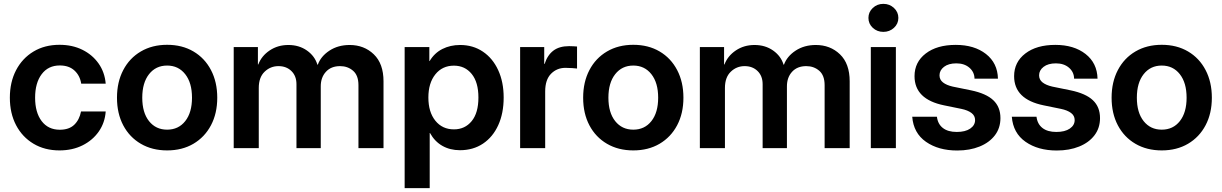

<svg xmlns="http://www.w3.org/2000/svg" viewBox="-20 -756 6236 980"><path d="M283.7 11.7Q208 11.7 150.9 -22.5Q93.8 -56.6 62 -117.2Q30.3 -177.7 30.3 -257.3Q30.3 -336.9 62 -397.7Q93.8 -458.5 150.9 -492.9Q208 -527.3 283.7 -527.3Q349.1 -527.3 400.4 -502Q451.7 -476.6 483.2 -431.9Q514.6 -387.2 519.5 -329.1H394.5Q388.2 -370.1 360.1 -396Q332 -421.9 285.2 -421.9Q226.1 -421.9 192.6 -377.2Q159.2 -332.5 159.2 -257.3Q159.2 -182.1 192.6 -137.9Q226.1 -93.8 285.2 -93.8Q332.5 -93.8 358.9 -119.1Q385.3 -144.5 393.6 -187H519.5Q515.6 -129.9 484.4 -85Q453.1 -40 401.4 -14.2Q349.6 11.7 283.7 11.7Z M833 11.7Q756.8 11.7 699 -22Q641.1 -55.7 609.1 -116.2Q577.1 -176.8 577.1 -257.3Q577.1 -337.4 609.1 -398.4Q641.1 -459.5 699 -493.4Q756.8 -527.3 833 -527.3Q909.7 -527.3 967.3 -493.4Q1024.9 -459.5 1056.9 -398.4Q1088.9 -337.4 1088.9 -257.3Q1088.9 -177.2 1056.9 -116.7Q1024.9 -56.2 967.3 -22.2Q909.7 11.7 833 11.7ZM833 -94.2Q891.1 -94.2 925.5 -137.9Q960 -181.6 960 -257.3Q960 -333.5 925.3 -377.4Q890.6 -421.4 833 -421.4Q775.4 -421.4 740.7 -377.4Q706.1 -333.5 706.1 -257.3Q706.1 -181.2 740.7 -137.7Q775.4 -94.2 833 -94.2Z M1172.9 0V-515.6H1296.4V-426.8H1298.3Q1314.9 -470.7 1356.4 -498.5Q1397.9 -526.4 1451.7 -526.4Q1506.8 -526.4 1546.9 -498Q1586.9 -469.7 1600.1 -425.8H1602.1Q1617.7 -468.8 1661.6 -497.6Q1705.6 -526.4 1764.6 -526.4Q1838.4 -526.4 1887.9 -478.8Q1937.5 -431.2 1937.5 -340.8V0H1809.6V-321.3Q1809.6 -371.1 1782.2 -394.8Q1754.9 -418.5 1715.8 -418.5Q1669.9 -418.5 1643.6 -389.6Q1617.2 -360.8 1617.2 -315.4V0H1493.2V-326.2Q1493.2 -368.2 1467.5 -393.3Q1441.9 -418.5 1401.4 -418.5Q1360.4 -418.5 1330.6 -389.9Q1300.8 -361.3 1300.8 -307.1V0Z M2045.4 204.1V-515.6H2171.4V-444.3H2172.9Q2197.3 -485.4 2237.8 -505.9Q2278.3 -526.4 2328.6 -526.4Q2394.5 -526.4 2444.8 -492.4Q2495.1 -458.5 2522.9 -397.9Q2550.8 -337.4 2550.8 -258.3Q2550.8 -177.7 2523.2 -117.2Q2495.6 -56.6 2445.3 -22.9Q2395 10.7 2327.6 10.7Q2277.3 10.7 2238 -11.5Q2198.7 -33.7 2174.8 -77.1H2173.3V204.1ZM2296.9 -95.7Q2353 -95.7 2387.5 -137.7Q2421.9 -179.7 2421.9 -258.3Q2421.9 -336.4 2387.5 -378.7Q2353 -420.9 2296.9 -420.9Q2237.8 -420.9 2202.1 -376.5Q2166.5 -332 2166.5 -258.3Q2166.5 -184.1 2202.1 -139.9Q2237.8 -95.7 2296.9 -95.7Z M2634.8 0V-515.6H2757.8V-429.7H2759.8Q2773.9 -474.1 2804.2 -497.3Q2834.5 -520.5 2884.8 -520.5Q2897 -520.5 2907.2 -519.8Q2917.5 -519 2925.3 -518.6V-406.2Q2918 -407.2 2901.1 -408.4Q2884.3 -409.7 2866.2 -409.7Q2822.3 -409.7 2792.5 -379.4Q2762.7 -349.1 2762.7 -289.1V0Z M3212.4 11.7Q3136.2 11.7 3078.4 -22Q3020.5 -55.7 2988.5 -116.2Q2956.5 -176.8 2956.5 -257.3Q2956.5 -337.4 2988.5 -398.4Q3020.5 -459.5 3078.4 -493.4Q3136.2 -527.3 3212.4 -527.3Q3289.1 -527.3 3346.7 -493.4Q3404.3 -459.5 3436.3 -398.4Q3468.3 -337.4 3468.3 -257.3Q3468.3 -177.2 3436.3 -116.7Q3404.3 -56.2 3346.7 -22.2Q3289.1 11.7 3212.4 11.7ZM3212.4 -94.2Q3270.5 -94.2 3304.9 -137.9Q3339.4 -181.6 3339.4 -257.3Q3339.4 -333.5 3304.7 -377.4Q3270 -421.4 3212.4 -421.4Q3154.8 -421.4 3120.1 -377.4Q3085.4 -333.5 3085.4 -257.3Q3085.4 -181.2 3120.1 -137.7Q3154.8 -94.2 3212.4 -94.2Z M3552.2 0V-515.6H3675.8V-426.8H3677.7Q3694.3 -470.7 3735.8 -498.5Q3777.3 -526.4 3831.1 -526.4Q3886.2 -526.4 3926.3 -498Q3966.3 -469.7 3979.5 -425.8H3981.4Q3997.1 -468.8 4041 -497.6Q4085 -526.4 4144 -526.4Q4217.8 -526.4 4267.3 -478.8Q4316.9 -431.2 4316.9 -340.8V0H4189V-321.3Q4189 -371.1 4161.6 -394.8Q4134.3 -418.5 4095.2 -418.5Q4049.3 -418.5 4022.9 -389.6Q3996.6 -360.8 3996.6 -315.4V0H3872.6V-326.2Q3872.6 -368.2 3846.9 -393.3Q3821.3 -418.5 3780.8 -418.5Q3739.7 -418.5 3710 -389.9Q3680.2 -361.3 3680.2 -307.1V0Z M4424.8 0V-515.6H4552.7V0ZM4488.8 -593.3Q4457 -593.3 4434.8 -614Q4412.6 -634.8 4412.6 -664.6Q4412.6 -694.3 4434.8 -715.3Q4457 -736.3 4488.8 -736.3Q4520.5 -736.3 4543 -715.3Q4565.4 -694.3 4565.4 -664.6Q4565.4 -634.8 4543 -614Q4520.5 -593.3 4488.8 -593.3Z M5073.7 -354.5H4954.1Q4953.6 -388.2 4928 -410.4Q4902.3 -432.6 4861.3 -432.6Q4821.3 -432.6 4798.3 -414.8Q4775.4 -397 4775.4 -371.6Q4775.4 -349.1 4793.2 -335.2Q4811 -321.3 4842.8 -314L4936.5 -294.9Q5013.7 -278.8 5050 -244.4Q5086.4 -210 5086.4 -153.3Q5086.4 -102.5 5058.1 -65.4Q5029.8 -28.3 4980 -8.1Q4930.2 12.2 4865.7 12.2Q4770 12.2 4706.3 -32.2Q4642.6 -76.7 4636.2 -160.2H4762.2Q4766.6 -123 4792.5 -102.8Q4818.4 -82.5 4863.3 -82.5Q4907.2 -82.5 4932.1 -99.6Q4957 -116.7 4957 -143.1Q4957 -165.5 4938.5 -179.4Q4919.9 -193.4 4887.2 -200.2L4798.8 -218.3Q4647.9 -249 4647.9 -367.2Q4647.9 -439 4705.1 -482.9Q4762.2 -526.9 4858.4 -526.9Q4953.1 -526.9 5012.5 -480.5Q5071.8 -434.1 5073.7 -354.5Z M5582 -354.5H5462.4Q5461.9 -388.2 5436.3 -410.4Q5410.6 -432.6 5369.6 -432.6Q5329.6 -432.6 5306.6 -414.8Q5283.7 -397 5283.7 -371.6Q5283.7 -349.1 5301.5 -335.2Q5319.3 -321.3 5351.1 -314L5444.8 -294.9Q5522 -278.8 5558.3 -244.4Q5594.7 -210 5594.7 -153.3Q5594.7 -102.5 5566.4 -65.4Q5538.1 -28.3 5488.3 -8.1Q5438.5 12.2 5374 12.2Q5278.3 12.2 5214.6 -32.2Q5150.9 -76.7 5144.5 -160.2H5270.5Q5274.9 -123 5300.8 -102.8Q5326.7 -82.5 5371.6 -82.5Q5415.5 -82.5 5440.4 -99.6Q5465.3 -116.7 5465.3 -143.1Q5465.3 -165.5 5446.8 -179.4Q5428.2 -193.4 5395.5 -200.2L5307.1 -218.3Q5156.2 -249 5156.2 -367.2Q5156.2 -439 5213.4 -482.9Q5270.5 -526.9 5366.7 -526.9Q5461.4 -526.9 5520.8 -480.5Q5580.1 -434.1 5582 -354.5Z M5909.7 11.7Q5833.5 11.7 5775.6 -22Q5717.8 -55.7 5685.8 -116.2Q5653.8 -176.8 5653.8 -257.3Q5653.8 -337.4 5685.8 -398.4Q5717.8 -459.5 5775.6 -493.4Q5833.5 -527.3 5909.7 -527.3Q5986.3 -527.3 6043.9 -493.4Q6101.6 -459.5 6133.5 -398.4Q6165.5 -337.4 6165.5 -257.3Q6165.5 -177.2 6133.5 -116.7Q6101.6 -56.2 6043.9 -22.2Q5986.3 11.7 5909.7 11.7ZM5909.7 -94.2Q5967.8 -94.2 6002.2 -137.9Q6036.6 -181.6 6036.6 -257.3Q6036.6 -333.5 6002 -377.4Q5967.3 -421.4 5909.7 -421.4Q5852.1 -421.4 5817.4 -377.4Q5782.7 -333.5 5782.7 -257.3Q5782.7 -181.2 5817.4 -137.7Q5852.1 -94.2 5909.7 -94.2Z"/></svg>

Font: Inter Display Semi Bold
Style: Regular
Weight: 600
Designer: Rasmus Andersson
Foundry: rsms
Version: Version 4.000;git-37864ae